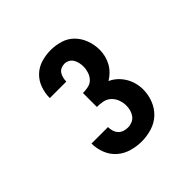

<svg xmlns="http://www.w3.org/2000/svg" viewBox="-141 -971 782 782"><g transform="rotate(-45 250.0 -580.0)"><path d="M252 -317Q223 -317 194.5 -325Q166 -333 144 -352Q122 -371 111 -399Q100 -427 100 -456H195Q195 -444 198.5 -432.5Q202 -421 210 -412.5Q218 -404 229 -400.5Q240 -397 252 -397Q264 -397 276 -402Q288 -407 295.5 -417Q303 -427 306.5 -439.5Q310 -452 310 -465Q310 -482 304 -498.5Q298 -515 285.5 -527Q273 -539 256 -542.5Q239 -546 221 -546V-626Q237 -626 252.5 -629.5Q268 -633 278.5 -644Q289 -655 294 -670.5Q299 -686 299 -701Q299 -712 296.5 -723Q294 -734 288.5 -743.5Q283 -753 273 -758.5Q263 -764 252 -764Q241 -764 231.5 -759.5Q222 -755 216.5 -746.5Q211 -738 208.5 -727.5Q206 -717 206 -707H111V-708Q111 -735 120.5 -762Q130 -789 150 -808Q170 -827 197 -835Q224 -843 252 -843Q280 -843 307.5 -834.5Q335 -826 354.5 -806Q374 -786 384 -758.5Q394 -731 394 -703Q394 -686 390 -669Q386 -652 377.5 -636.5Q369 -621 356.5 -608.5Q344 -596 329 -587Q347 -579 361 -566Q375 -553 385 -536.5Q395 -520 400 -501Q405 -482 405 -463Q405 -433 394 -404.5Q383 -376 361.5 -355.5Q340 -335 310.5 -326Q281 -317 252 -317Z"/></g></svg>

Font: Iosevka Curly Slab Heavy
Style: Regular
Weight: 900
Monospace: yes
Designer: Belleve Invis
Foundry: Belleve Invis
Version: Version 22.1.2; ttfautohint (v1.8.4)